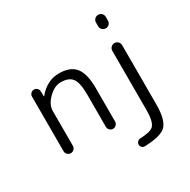

<svg xmlns="http://www.w3.org/2000/svg" viewBox="-208 -965 1338 1355"><g transform="rotate(-30 461.5 -287.5)"><path d="M321.3 -552.7Q412.1 -552.7 453.6 -501.5Q495.1 -450.2 495.1 -332V-60.5Q495.1 -44.9 483.9 -33.7Q472.7 -22.5 457.5 -22.5Q442.4 -22.5 431.2 -33.7Q419.9 -44.9 419.9 -60.5V-322.3Q419.9 -420.9 392.6 -456.5Q365.2 -492.2 300.8 -492.2Q249 -492.2 200.2 -443.8Q151.4 -395.5 151.4 -344.7V-60.5Q151.4 -44.9 140.1 -33.7Q128.9 -22.5 113.3 -22.5Q97.7 -22.5 86.4 -33.7Q75.2 -44.9 75.2 -60.5V-505.9Q75.2 -520.5 85.9 -531.2Q96.7 -542 111.3 -542Q126 -542 136.7 -531.2Q147.5 -520.5 147.5 -505.9L148.4 -465.8Q148.4 -464.8 149.4 -464.8Q150.4 -464.8 151.4 -465.8Q222.7 -552.7 321.3 -552.7ZM727.5 -702.1V-732.4Q727.5 -749 739.3 -760.7Q751 -772.5 767.6 -772.5Q784.2 -772.5 795.9 -760.7Q807.6 -749 807.6 -732.4V-702.1Q807.6 -685.5 795.9 -673.8Q784.2 -662.1 767.6 -662.1Q751 -662.1 739.3 -673.8Q727.5 -685.5 727.5 -702.1ZM807.6 -502V-19.5Q807.6 111.3 759.8 154.3Q715.8 192.4 589.8 196.3Q588.9 196.3 588.9 196.3Q576.2 196.3 567.4 187.5Q557.6 178.7 557.6 165Q557.6 151.4 566.9 142.1Q576.2 132.8 589.8 131.8Q671.9 128.9 697.3 105.5Q727.5 77.1 727.5 -19.5V-502Q727.5 -518.6 739.3 -530.3Q751 -542 767.6 -542Q784.2 -542 795.9 -530.3Q807.6 -518.6 807.6 -502Z"/></g></svg>

Font: Gen Jyuu Gothic Normal
Style: Regular
Weight: 300
Designer: [Source Han Sans]
Ryoko NISHIZUKA  (kana & ideographs); Paul D. Hunt (Latin, Greek & Cyrillic); Wenlong ZHANG  (bopomofo
Version: Version 1.002.20150607